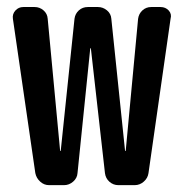

<svg xmlns="http://www.w3.org/2000/svg" viewBox="-20 -540 540 560"><path d="M83 -35.2 17.6 -485.4Q15.6 -499 24.9 -509.3Q34.2 -519.5 47.9 -519.5H81.1Q95.7 -519.5 106.9 -509.8Q118.2 -500 119.1 -485.4L155.3 -100.6Q155.3 -99.6 156.2 -99.6Q157.2 -99.6 157.2 -100.6L197.3 -485.4Q199.2 -500 210 -509.8Q220.7 -519.5 236.3 -519.5H265.6Q280.3 -519.5 292 -509.8Q303.7 -500 304.7 -485.4L344.7 -100.6Q344.7 -99.6 345.7 -99.6Q346.7 -99.6 346.7 -100.6L382.8 -485.4Q384.8 -500 395.5 -509.8Q406.2 -519.5 420.9 -519.5H448.2Q462.9 -519.5 472.2 -509.3Q481.4 -499 477.5 -485.4L413.1 -35.2Q411.1 -20.5 399.4 -10.3Q387.7 0 373 0H325.2Q310.5 0 299.3 -9.8Q288.1 -19.5 286.1 -35.2L245.1 -398.4Q245.1 -399.4 244.1 -399.4Q243.2 -399.4 243.2 -398.4L206.1 -35.2Q205.1 -20.5 193.4 -10.3Q181.6 0 167 0H123Q108.4 0 97.2 -10.3Q85.9 -20.5 83 -35.2Z"/></svg>

Font: Rounded-L Mgen+ 1m medium
Style: Regular
Weight: 500
Designer: [Source Han Sans]
Ryoko NISHIZUKA  (kana & ideographs); Paul D. Hunt (Latin, Greek & Cyrillic); Wenlong ZHANG  (bopomofo
Version: Version 1.059.20150602